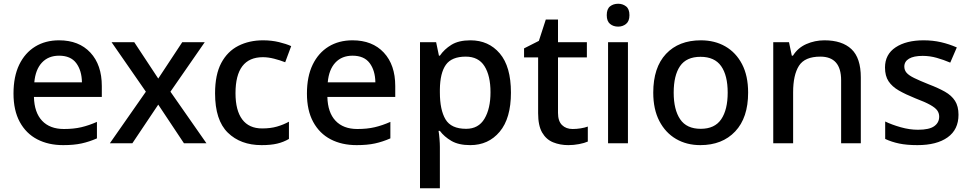

<svg xmlns="http://www.w3.org/2000/svg" viewBox="-20 -857 5175 1024"><path d="M295 -642Q401 -642 462 -576.5Q523 -511 523 -398V-340H161Q163 -257 204.5 -213Q246 -169 321 -169Q373 -169 413.5 -178.5Q454 -188 497 -207V-119Q456 -101 415 -92Q374 -83 317 -83Q238 -83 178.5 -114Q119 -145 85.5 -206.5Q52 -268 52 -358Q52 -449 82.5 -512Q113 -575 167.5 -608.5Q222 -642 295 -642ZM295 -560Q238 -560 203.5 -523Q169 -486 163 -418H417Q416 -481 386.5 -520.5Q357 -560 295 -560Z M758 -368 575 -632H696L824 -438L952 -632H1072L889 -368L1081 -93H961L824 -299L686 -93H566Z M1375 -83Q1263 -83 1195 -149.5Q1127 -216 1127 -359Q1127 -459 1160 -521Q1193 -583 1251 -612.5Q1309 -642 1383 -642Q1428 -642 1467.5 -632.5Q1507 -623 1533 -611L1501 -525Q1473 -536 1441.5 -544Q1410 -552 1382 -552Q1236 -552 1236 -360Q1236 -268 1272 -220Q1308 -172 1378 -172Q1423 -172 1457.5 -182Q1492 -192 1521 -208V-116Q1492 -99 1458 -91Q1424 -83 1375 -83Z M1860 -642Q1966 -642 2027 -576.5Q2088 -511 2088 -398V-340H1726Q1728 -257 1769.5 -213Q1811 -169 1886 -169Q1938 -169 1978.5 -178.5Q2019 -188 2062 -207V-119Q2021 -101 1980 -92Q1939 -83 1882 -83Q1803 -83 1743.5 -114Q1684 -145 1650.5 -206.5Q1617 -268 1617 -358Q1617 -449 1647.5 -512Q1678 -575 1732.5 -608.5Q1787 -642 1860 -642ZM1860 -560Q1803 -560 1768.5 -523Q1734 -486 1728 -418H1982Q1981 -481 1951.5 -520.5Q1922 -560 1860 -560Z M2489 -642Q2586 -642 2645.5 -572Q2705 -502 2705 -363Q2705 -226 2645 -154.5Q2585 -83 2488 -83Q2426 -83 2387.5 -105.5Q2349 -128 2326 -159H2319Q2322 -141 2324 -116.5Q2326 -92 2326 -73V147H2220V-632H2306L2321 -560H2326Q2349 -594 2387.5 -618Q2426 -642 2489 -642ZM2464 -555Q2389 -555 2358 -511.5Q2327 -468 2326 -380V-364Q2326 -271 2356 -220.5Q2386 -170 2466 -170Q2532 -170 2564 -224Q2596 -278 2596 -365Q2596 -453 2564 -504Q2532 -555 2464 -555Z M3034 -169Q3055 -169 3077 -172.5Q3099 -176 3115 -182V-102Q3097 -94 3068.5 -88.5Q3040 -83 3011 -83Q2967 -83 2930 -98Q2893 -113 2871.5 -150Q2850 -187 2850 -253V-551H2775V-599L2854 -639L2891 -753H2956V-632H3110V-551H2956V-255Q2956 -211 2977.5 -190Q2999 -169 3034 -169Z M3277 -837Q3301 -837 3319 -823Q3337 -809 3337 -776Q3337 -744 3319 -729.5Q3301 -715 3277 -715Q3251 -715 3233.5 -729.5Q3216 -744 3216 -776Q3216 -809 3233.5 -823Q3251 -837 3277 -837ZM3329 -632V-93H3223V-632Z M3970 -363Q3970 -229 3901 -156Q3832 -83 3715 -83Q3642 -83 3585.5 -116Q3529 -149 3496.5 -211.5Q3464 -274 3464 -363Q3464 -497 3532 -569.5Q3600 -642 3718 -642Q3792 -642 3848.5 -609.5Q3905 -577 3937.5 -515Q3970 -453 3970 -363ZM3573 -363Q3573 -272 3607.5 -221Q3642 -170 3717 -170Q3792 -170 3826.5 -221Q3861 -272 3861 -363Q3861 -455 3826 -504.5Q3791 -554 3716 -554Q3641 -554 3607 -504.5Q3573 -455 3573 -363Z M4377 -642Q4471 -642 4521 -595Q4571 -548 4571 -444V-93H4466V-429Q4466 -555 4355 -555Q4272 -555 4241 -506Q4210 -457 4210 -365V-93H4104V-632H4188L4203 -560H4209Q4235 -602 4280.5 -622Q4326 -642 4377 -642Z M5092 -245Q5092 -166 5034 -124.5Q4976 -83 4873 -83Q4816 -83 4775.5 -91.5Q4735 -100 4701 -116V-209Q4736 -192 4783.5 -178.5Q4831 -165 4876 -165Q4936 -165 4962.5 -184Q4989 -203 4989 -235Q4989 -253 4979 -267.5Q4969 -282 4941.5 -297.5Q4914 -313 4861 -333Q4809 -354 4773.5 -374.5Q4738 -395 4719 -423.5Q4700 -452 4700 -497Q4700 -567 4756.5 -604.5Q4813 -642 4906 -642Q4955 -642 4998.5 -632Q5042 -622 5083 -604L5048 -523Q5013 -538 4976 -548.5Q4939 -559 4901 -559Q4853 -559 4828 -544Q4803 -529 4803 -502Q4803 -483 4815 -469Q4827 -455 4855.5 -441Q4884 -427 4934 -407Q4984 -388 5019.5 -368Q5055 -348 5073.5 -319Q5092 -290 5092 -245Z"/></svg>

Font: Noto Sans Telugu UI Medium
Style: Regular
Weight: 500
Designer: Jelle Bosma - Monotype Design Team
Foundry: Monotype Imaging Inc.
Version: Version 2.005; ttfautohint (v1.8.4.7-5d5b)